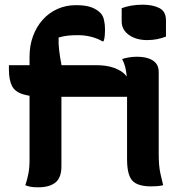

<svg xmlns="http://www.w3.org/2000/svg" viewBox="-20 -790 790 819"><path d="M18 -512H390Q435 -512 466.5 -500.5Q498 -489 514.5 -471Q531 -453 531 -432Q531 -417 529 -402.5Q527 -388 525 -377H176Q112 -377 77.5 -388Q43 -399 30.5 -424.5Q18 -450 18 -495Q18 -499 18 -504Q18 -509 18 -512ZM242 -81Q242 -32 216.5 -11.5Q191 9 143 9Q122 9 109.5 6.5Q97 4 88 0Q96 -23 101 -49Q106 -75 106 -106Q106 -159 106 -214Q106 -269 106 -324.5Q106 -380 106 -436Q106 -492 106 -548Q106 -595 120.5 -635Q135 -675 161.5 -705Q188 -735 224.5 -751.5Q261 -768 304 -768Q344 -768 368 -759.5Q392 -751 407 -736Q419 -725 423.5 -705.5Q428 -686 428 -664Q428 -653 427 -639.5Q426 -626 422 -614H416Q399 -625 371 -632.5Q343 -640 313 -640Q288 -640 269.5 -638Q251 -636 230 -630Q229 -603 232.5 -574Q236 -545 242 -515Q242 -492 242 -458Q242 -424 242 -383Q242 -342 242 -299Q242 -256 242 -215Q242 -174 242 -139.5Q242 -105 242 -81ZM499 -755Q507 -758 517.5 -761Q528 -764 539.5 -766Q551 -768 564 -769Q577 -770 588 -770Q632 -770 660 -755.5Q688 -741 688 -703V-634Q680 -631 670.5 -628Q661 -625 650.5 -623Q640 -621 629.5 -620Q619 -619 608 -619Q561 -619 530 -641Q499 -663 499 -699ZM501 -538Q506 -540 512 -541.5Q518 -543 526 -544.5Q534 -546 543 -547Q552 -548 562 -548Q592 -548 613 -541Q634 -534 645.5 -520Q657 -506 657 -483Q657 -436 657 -389.5Q657 -343 657 -299Q657 -255 657 -214Q657 -173 657 -137Q657 -110 658.5 -89.5Q660 -69 664.5 -48.5Q669 -28 676 0Q663 3 651 4Q639 5 625 5Q567 5 544.5 -19.5Q522 -44 522 -111Q522 -134 522 -164.5Q522 -195 522 -229Q522 -263 522 -298Q522 -333 522 -366Q522 -399 522 -427Q522 -451 520 -469.5Q518 -488 514 -504.5Q510 -521 501 -538Z"/></svg>

Font: Recursive Casual
Style: Bold
Weight: 700
Version: Version 1.085